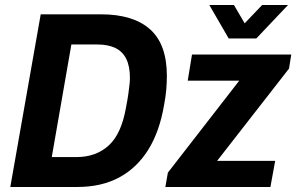

<svg xmlns="http://www.w3.org/2000/svg" viewBox="-20 -744 1179 764"><path d="M21 0 142 -687H382Q510 -687 577 -627.5Q644 -568 644 -442Q644 -415 641.5 -386.5Q639 -358 633 -327Q615 -220 569.5 -147.5Q524 -75 453.5 -37.5Q383 0 288 0ZM186 -119H285Q324 -119 356.5 -131Q389 -143 414 -166.5Q439 -190 455.5 -227Q472 -264 481 -314Q488 -350 491 -372.5Q494 -395 495.5 -409Q497 -423 497 -434Q497 -480 482.5 -509.5Q468 -539 439 -553Q410 -567 367 -567H264ZM638 0 648 -57 932 -423H727L744 -527H1139L1130 -471L844 -104H1075L1056 0ZM1126 -724 1000 -591H890L813 -724H911L973 -618H922L1023 -724Z"/></svg>

Font: Archivo SemiCondensed
Style: Bold Italic
Weight: 700
Width: 4
Italic angle: -10°
Designer: Hector Gatti
Foundry: Omnibus-Type
Version: Version 2.001